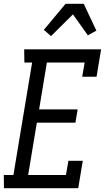

<svg xmlns="http://www.w3.org/2000/svg" viewBox="-39 -996 559 1016"><path d="M-18 0 -19 -70H32L131 -665H90L89 -735H496L472 -590H396L409 -665H209L168 -417H372L360 -347H156L110 -70H310L323 -145H399L375 0ZM231 -805 193 -838 308 -976H404L471 -834L426 -809L347 -920Z"/></svg>

Font: Iosevka Curly Slab
Style: Italic
Weight: 400
Italic angle: -9°
Monospace: yes
Designer: Belleve Invis
Foundry: Belleve Invis
Version: Version 22.1.2; ttfautohint (v1.8.4)